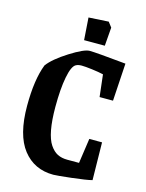

<svg xmlns="http://www.w3.org/2000/svg" viewBox="-118 -849 707 931"><g transform="rotate(15 235.0 -383.5)"><path d="M217.8 -659.2 210 -771 310.1 -776.9 329.1 -752 321.8 -659.2ZM242.2 9.8Q146 9.8 89.6 -62.3Q33.2 -134.3 33.2 -280.8Q33.2 -412.1 64 -491.2Q91.8 -528.8 160.9 -572.5Q230 -616.2 257.8 -616.2Q288.1 -616.2 440.9 -601.1L429.2 -412.1H361.8L349.1 -522.9Q326.2 -528.3 291.3 -532.7Q256.3 -537.1 238.8 -537.1Q221.2 -537.1 210 -530.8Q189.9 -520 178.5 -460.9Q167 -401.9 167 -311Q167 -243.2 175.8 -196.3Q184.6 -149.4 201.7 -124.3Q218.8 -99.1 239.7 -88.6Q260.7 -78.1 289.1 -78.1H348.1L366.2 -203.1H430.2L433.1 -14.2Q404.8 -6.8 331.8 1.5Q258.8 9.8 242.2 9.8Z"/></g></svg>

Font: Grenze SemiBold
Style: Regular
Weight: 600
Designer: Renata Polastri
Foundry: Omnibus-Type
Version: Version 1.002;PS 001.002;hotconv 1.0.88;makeotf.lib2.5.64775